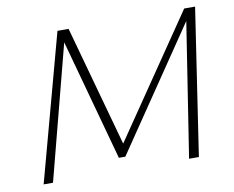

<svg xmlns="http://www.w3.org/2000/svg" viewBox="-74 -753 1035 849"><g transform="rotate(-10 444.0 -329.0)"><path d="M709 0 808 -637 829 -641 433 -58H404L248 -627L255 -658H284L438 -101H423L803 -658H852L753 0ZM56 0 234 -658H269L98 0Z"/></g></svg>

Font: Ysabeau Infant ExtraLight
Style: Italic
Weight: 250
Italic angle: -12°
Designer: Christian Thalmann (Catharsis Fonts)
Version: Version 2.001;gftools[0.9.30]; featfreeze: ss01,ss02,lnum